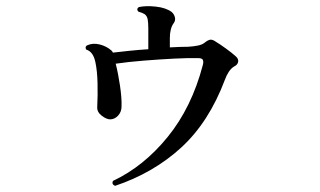

<svg xmlns="http://www.w3.org/2000/svg" viewBox="-20 -572 1040 624"><path d="M354 32Q342 27 347 16Q447 -31 525 -127Q603 -223 639 -360Q642 -371 639.5 -377Q637 -383 625 -383Q594 -384 546 -381.5Q498 -379 447.5 -375Q397 -371 356 -365Q364 -334 370 -293.5Q376 -253 375 -226Q375 -209 364.5 -197Q354 -185 339 -184Q326 -184 310.5 -196Q295 -208 296 -224Q298 -263 297 -302.5Q296 -342 290 -370Q283 -404 260 -411Q255 -421 264 -425Q282 -433 304 -427.5Q326 -422 342 -408Q346 -404 347 -401Q372 -404 401.5 -407Q431 -410 462 -412V-480Q462 -498 460 -509Q458 -520 450 -526Q442 -531 430 -534Q422 -542 431 -549Q454 -554 486.5 -550.5Q519 -547 538 -533Q546 -526 548.5 -515.5Q551 -505 544 -496Q532 -479 532 -448V-418Q549 -419 564 -419.5Q579 -420 591 -420Q609 -421 623.5 -424Q638 -427 646 -434Q656 -442 663.5 -443Q671 -444 682 -436Q694 -429 714 -414.5Q734 -400 745 -390Q756 -381 754 -371Q752 -361 741 -356Q731 -350 723.5 -338.5Q716 -327 711 -313Q659 -175 569 -92.5Q479 -10 354 32Z"/></svg>

Font: Zen Old Mincho
Style: Bold
Weight: 700
Designer: Yoshimichi Ohira
Foundry: Positype
Version: Version 1.500